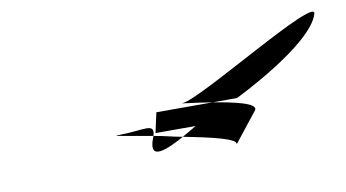

<svg xmlns="http://www.w3.org/2000/svg" viewBox="-39 -720 697 387"><g transform="rotate(-10 309.5 -526.5)"><path d="M187 -468C171 -468 209 -463 257 -454C265 -482 240 -468 187 -468ZM255 -449 257 -454C276 -451 293 -446 315 -442C282 -424 238 -403 255 -449ZM271 -500 262 -459H344C344 -459 331 -451 315 -442C372 -431 425 -419 419 -408L468 -470C475 -483 429 -493 386 -500ZM326 -509C360 -509 630 -676 619 -640C601 -580 436 -500 436 -500H386C350 -506 318 -509 326 -509Z"/></g></svg>

Font: bitstorm
Style: extobl
Weight: 400
Version: Version 0.2